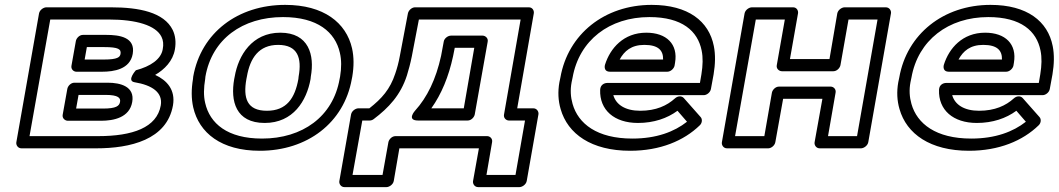

<svg xmlns="http://www.w3.org/2000/svg" viewBox="-20 -583 4340 787"><path d="M647 -381C640 -340 597 -311 537 -295C537 -295 498 -252 531 -246C604 -234 648 -204 639 -151C623 -60 524 -25 382 -25H101L186 -503H426C539 -503 619 -479 642 -432C649 -418 651 -401 647 -381ZM697 -381C702 -410 699 -437 688 -460C652 -533 550 -553 435 -553H170C159 -553 143 -543 140 -528L47 0C45 11 53 25 68 25H374C514 25 664 -10 689 -151C700 -215 664 -254 616 -276C654 -298 689 -333 697 -381ZM522 -165C533 -228 475 -244 421 -244H285C270 -244 258 -230 256 -219L237 -113C234 -98 247 -88 258 -88H394C446 -88 511 -101 522 -165ZM472 -165C469 -149 457 -138 402 -138H292L302 -194H412C466 -194 475 -181 472 -165ZM524 -362C536 -431 469 -440 415 -440H320C305 -440 293 -426 291 -415L273 -314C270 -299 282 -289 293 -289H398C447 -289 513 -299 524 -362ZM474 -362C472 -349 462 -339 407 -339H327L336 -390H406C467 -390 477 -381 474 -362Z M1140 -513C1282 -513 1354 -451 1373 -367C1380 -338 1380 -305 1374 -269L1372 -259C1345 -105 1220 -15 1054 -15C912 -15 840 -77 821 -161C814 -190 815 -223 821 -259L822 -269C849 -423 974 -513 1140 -513ZM1422 -259 1424 -269C1431 -311 1431 -349 1423 -385C1399 -490 1307 -563 1149 -563C955 -563 804 -449 772 -269L771 -259C764 -217 764 -179 772 -143C796 -38 887 35 1045 35C1239 35 1390 -79 1422 -259ZM1254 -269C1270 -357 1246 -449 1129 -449C1013 -449 957 -356 942 -269L940 -259C924 -169 946 -79 1065 -79C1182 -79 1237 -170 1253 -259ZM1204 -269 1203 -259C1189 -181 1155 -129 1074 -129C992 -129 976 -181 990 -259L992 -269C1005 -345 1041 -399 1120 -399C1200 -399 1218 -346 1204 -269Z M1512 -95C1573 -141 1622 -193 1648 -274C1655 -297 1662 -322 1668 -352L1697 -503H2114L2046 -114C2043 -99 2055 -89 2066 -89H2132L2093 134H1974L1997 0C2000 -15 1988 -25 1977 -25H1601C1586 -25 1574 -11 1572 0L1548 134H1425L1465 -89H1495C1501 -89 1507 -91 1512 -95ZM1494 -139H1449C1438 -139 1422 -129 1419 -114L1371 159C1369 170 1377 184 1392 184H1564C1575 184 1591 174 1594 159L1617 25H1943L1919 159C1917 170 1925 184 1940 184H2109C2120 184 2136 174 2139 159L2187 -114C2189 -125 2181 -139 2166 -139H2100L2168 -528C2170 -539 2163 -553 2148 -553H1681C1669 -553 1655 -542 1652 -528L1619 -354C1614 -326 1607 -301 1600 -281C1579 -217 1545 -179 1494 -139ZM1837 -352 1844 -387H1924L1881 -139H1748C1790 -198 1819 -269 1837 -352ZM1788 -354C1767 -258 1731 -184 1681 -129C1681 -129 1645 -89 1694 -89H1897C1912 -89 1924 -103 1926 -114L1979 -412C1982 -427 1969 -437 1958 -437H1829C1815 -437 1801 -425 1799 -413Z M2642 -513C2776 -513 2840 -456 2856 -376C2862 -347 2861 -315 2855 -278L2849 -243H2469C2459 -243 2441 -237 2440 -215C2437 -132 2498 -79 2595 -79C2660 -79 2715 -98 2757 -129L2796 -84C2744 -43 2671 -15 2572 -15C2427 -15 2350 -76 2327 -157C2319 -185 2317 -214 2323 -246L2327 -265C2354 -418 2478 -513 2642 -513ZM2494 -193H2865C2876 -193 2891 -203 2894 -218L2905 -278C2912 -320 2913 -359 2906 -394C2886 -496 2801 -563 2651 -563C2458 -563 2308 -443 2277 -265L2273 -246C2266 -207 2268 -170 2278 -136C2307 -34 2404 35 2563 35C2686 35 2783 -6 2848 -69C2858 -78 2860 -94 2852 -103L2783 -181C2774 -191 2758 -190 2747 -180C2714 -150 2669 -129 2604 -129C2543 -129 2505 -154 2494 -193ZM2747 -326C2760 -402 2712 -449 2629 -449C2536 -449 2481 -385 2460 -318C2457 -308 2457 -289 2480 -289H2715C2730 -289 2743 -303 2745 -314ZM2698 -339H2520C2539 -374 2568 -399 2621 -399C2679 -399 2699 -376 2698 -339Z M3493 -25H3374L3405 -203C3408 -218 3396 -228 3385 -228H3173C3158 -228 3146 -214 3144 -203L3113 -25H2993L3078 -503H3197L3164 -316C3161 -301 3174 -291 3185 -291H3396C3411 -291 3423 -305 3425 -316L3458 -503H3577ZM3509 25C3520 25 3536 15 3539 0L3632 -528C3634 -539 3626 -553 3611 -553H3442C3431 -553 3415 -543 3412 -528L3380 -341H3218L3251 -528C3253 -539 3246 -553 3231 -553H3062C3051 -553 3035 -543 3032 -528L2939 0C2937 11 2945 25 2960 25H3129C3140 25 3155 15 3158 0L3190 -178H3351L3319 0C3317 11 3325 25 3340 25Z M4031 -513C4165 -513 4229 -456 4245 -376C4251 -347 4250 -315 4244 -278L4238 -243H3858C3848 -243 3830 -237 3829 -215C3826 -132 3887 -79 3984 -79C4049 -79 4104 -98 4146 -129L4185 -84C4133 -43 4060 -15 3961 -15C3816 -15 3739 -76 3716 -157C3708 -185 3706 -214 3712 -246L3716 -265C3743 -418 3867 -513 4031 -513ZM3883 -193H4254C4265 -193 4280 -203 4283 -218L4294 -278C4301 -320 4302 -359 4295 -394C4275 -496 4190 -563 4040 -563C3847 -563 3697 -443 3666 -265L3662 -246C3655 -207 3657 -170 3667 -136C3696 -34 3793 35 3952 35C4075 35 4172 -6 4237 -69C4247 -78 4249 -94 4241 -103L4172 -181C4163 -191 4147 -190 4136 -180C4103 -150 4058 -129 3993 -129C3932 -129 3894 -154 3883 -193ZM4136 -326C4149 -402 4101 -449 4018 -449C3925 -449 3870 -385 3849 -318C3846 -308 3846 -289 3869 -289H4104C4119 -289 4132 -303 4134 -314ZM4087 -339H3909C3928 -374 3957 -399 4010 -399C4068 -399 4088 -376 4087 -339Z"/></svg>

Font: Asimov
Style: XWidOuIt
Weight: 500
Designer: Google
Version: Version 2.000980; 2014